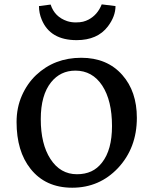

<svg xmlns="http://www.w3.org/2000/svg" viewBox="-20 -856 707 883"><path d="M56.2 -294.9Q56.2 -360.8 80.6 -416.3Q105 -471.7 146 -510.7Q230.5 -590.3 353.5 -590.3Q472.7 -590.3 542.5 -511.2Q609.4 -435.5 609.4 -314Q609.4 -175.8 522.5 -83Q437 7.3 312 7.3Q189 7.3 120.1 -80.1Q56.2 -160.6 56.2 -294.9ZM334 -54.7Q371.1 -54.7 399.7 -67.9Q428.2 -81.1 449.2 -108.4Q495.1 -166.5 495.1 -276.4Q495.1 -393.6 450.2 -462.4Q404.8 -531.2 326.7 -531.2Q257.8 -531.2 214.8 -477.5Q167.5 -418.5 167.5 -308.1Q167.5 -193.4 211.9 -125Q257.3 -54.7 334 -54.7ZM159.2 -828.1 212.9 -835Q231 -778.3 289.1 -758.8Q307.6 -752.9 328.1 -752.9Q348.6 -752.9 362.1 -756.3Q375.5 -759.8 386.7 -765.6Q428.7 -787.6 447.8 -835.9L511.2 -828.1Q511.2 -780.8 476.1 -734.4Q428.2 -671.4 332.5 -671.4Q210.9 -671.4 171.9 -765.6Q159.2 -795.9 159.2 -828.1Z"/></svg>

Font: HeadlandOne
Style: Regular
Weight: 400
Designer: Gary Lonergan
Foundry: Sorkin Type Co.
Version: Version 1.002